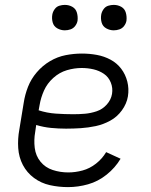

<svg xmlns="http://www.w3.org/2000/svg" viewBox="-20 -757 616 785"><path d="M258 8Q299 8 340 -3.5Q381 -15 416 -43Q451 -71 473 -108L414 -135Q398 -108 372.5 -88Q347 -68 317.5 -60Q288 -52 259 -52Q226 -52 195.5 -62Q165 -72 145.5 -96Q126 -120 122 -152.5Q118 -185 124 -218L128 -246Q158 -237 188.5 -234Q219 -231 250 -231Q280 -231 310.5 -233Q341 -235 371.5 -241.5Q402 -248 430.5 -263.5Q459 -279 478.5 -306Q498 -333 503 -363Q508 -394 500.5 -423.5Q493 -453 475.5 -476Q458 -499 432 -513Q406 -527 376 -532.5Q346 -538 315 -538Q282 -538 248.5 -531.5Q215 -525 184.5 -507Q154 -489 130.5 -461.5Q107 -434 94.5 -402Q82 -370 77 -337L59 -227Q52 -189 54.5 -151.5Q57 -114 73.5 -82.5Q90 -51 119 -29.5Q148 -8 184 0Q220 8 258 8ZM280 -290Q244 -290 208 -292.5Q172 -295 138 -306L142 -328Q147 -358 160 -387Q173 -416 198 -438.5Q223 -461 253.5 -470Q284 -479 314 -479Q339 -479 362.5 -473.5Q386 -468 405 -455Q424 -442 433 -419.5Q442 -397 438 -373Q434 -349 416.5 -329.5Q399 -310 375 -302Q351 -294 327.5 -292Q304 -290 280 -290ZM445 -633Q457 -633 468.5 -637Q480 -641 487.5 -651Q495 -661 497 -672Q499 -689 494.5 -705Q490 -721 476 -729Q462 -737 445 -737Q434 -737 422.5 -733.5Q411 -730 403.5 -719.5Q396 -709 394 -698Q391 -681 395.5 -665Q400 -649 414.5 -641Q429 -633 445 -633ZM245 -633Q257 -633 268.5 -637Q280 -641 287.5 -651Q295 -661 297 -672Q299 -689 294.5 -705Q290 -721 276 -729Q262 -737 245 -737Q234 -737 222.5 -733.5Q211 -730 203.5 -719.5Q196 -709 194 -698Q191 -681 195.5 -665Q200 -649 214.5 -641Q229 -633 245 -633Z"/></svg>

Font: Iosevka Sparkle Light
Style: Italic
Weight: 300
Italic angle: -9°
Designer: Belleve Invis
Foundry: Belleve Invis
Version: Version 4.5.0; ttfautohint (v1.8.3)